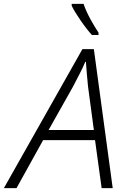

<svg xmlns="http://www.w3.org/2000/svg" viewBox="-74 -968 649 988"><path d="M-54 0H11L148 -247H415L449 0H506L409 -715H350ZM176 -299 301 -521Q318 -554 335 -586.5Q352 -619 365 -650H368Q370 -621 373 -586.5Q376 -552 379 -523L409 -299ZM399 -788H433V-800Q414 -828 391.5 -869Q369 -910 356 -948H295V-938Q309 -909 341 -862.5Q373 -816 399 -788Z"/></svg>

Font: Noto Sans UI Light
Style: Italic
Weight: 300
Italic angle: -12°
Designer: Monotype Design Team
Foundry: Monotype Imaging Inc.
Version: Version 1.901